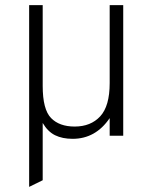

<svg xmlns="http://www.w3.org/2000/svg" viewBox="-20 -531 599 751"><path d="M409 -69Q354 12 264 12Q224 12 195.5 -2Q167 -16 147 -50V174L94 200V-511H147V-195Q147 -103 179.5 -69.5Q212 -36 272 -36Q335 -36 372 -76Q409 -116 409 -206V-511H462V0H409Z"/></svg>

Font: Overpass ExtraLight
Style: Regular
Weight: 200
Designer: Delve Withrington, Thomas Jockin
Foundry: Delve Fonts
Version: Version 3.000;DELV;Overpass